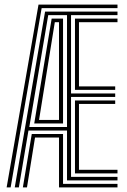

<svg xmlns="http://www.w3.org/2000/svg" viewBox="-20 -820 557 840"><path d="M9 0 148.5 -800H494V-784.5H162.2L26.5 0ZM44.5 0 177.2 -769.2H494V-753.8H290.8V-411.2H484V-396H290.8V-46.2H494V-30.8H273.2V-249H104.5L62.5 0ZM80 0 119 -233.8H255.8V-15.5H494V0H238.2V-218.2H133.2L98 0ZM108.2 -264.5H273.2V-753.8H191ZM129.8 -279.8 206 -738.5H255.8V-279.8ZM150.8 -295.2H238.2V-723H219.8ZM308 -426.8V-738.5H494V-723H325.5V-442H484V-426.8ZM308 -61.5V-380.5H484V-365.2H325.5V-77H494V-61.5Z"/></svg>

Font: Big Shoulders Inline Display Thin SemiBold
Style: Regular
Weight: 600
Version: Version 2.002